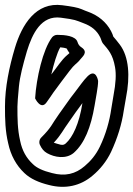

<svg xmlns="http://www.w3.org/2000/svg" viewBox="-21 -692 535 771"><path d="M392 -518C414 -492 432 -474 441 -422C446 -394 444 -357 435 -310L426 -256C419 -206 404 -153 380 -103C364 -70 343 -45 319 -25C282 7 240 17 188 3C151 -6 126 -18 111 -33C85 -57 68 -87 60 -126C49 -174 49 -216 49 -264C49 -276 51 -303 55 -345C59 -385 71 -431 87 -486C109 -558 145 -631 223 -621C284 -613 282 -611 314 -599C347 -587 368 -569 381 -543C385 -536 387 -524 392 -518ZM434 -545C432 -551 430 -558 425 -567C406 -603 374 -630 332 -645C325 -647 317 -651 307 -655C291 -662 267 -666 229 -671C123 -685 67 -593 39 -500C16 -423 -1 -342 -1 -264C-1 -212 0 -166 12 -116C22 -69 44 -28 77 3C101 26 135 41 176 51C241 68 302 55 351 13C380 -11 407 -44 425 -82C451 -138 468 -193 476 -248C479 -266 482 -283 485 -300C502 -386 497 -464 460 -513C450 -526 442 -536 434 -545ZM306 -502C298 -507 293 -514 290 -524C282 -548 239 -552 210 -552H208C200 -552 192 -547 188 -542C151 -493 125 -378 120 -297C120 -297 143 -248 166 -281C175 -294 184 -306 193 -320C212 -347 238 -380 258 -407C268 -420 276 -429 280 -432C288 -439 296 -446 301 -453C308 -463 336 -482 306 -502ZM258 -479C257 -478 253 -474 249 -471C226 -452 206 -419 185 -393C194 -432 208 -480 221 -502C231 -501 239 -500 247 -497C249 -493 253 -485 258 -479ZM330 -385C313 -368 298 -345 280 -322C256 -292 239 -265 216 -234C185 -191 188 -183 144 -139C139 -134 137 -127 137 -121V-120C137 -116 138 -112 140 -109C146 -96 155 -84 168 -77C198 -60 244 -52 275 -78C318 -116 344 -180 359 -269C363 -296 373 -341 373 -367C373 -367 365 -420 330 -385ZM310 -278C297 -195 271 -141 243 -116C237 -111 232 -109 222 -111C210 -114 201 -117 195 -119C225 -151 232 -170 257 -204C276 -231 290 -252 310 -278Z"/></svg>

Font: AppleStorm
Style: XbdOut
Weight: 800
Foundry: Cannot Into Space Fonts
Version: Version 1.01